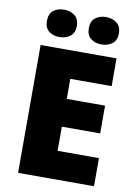

<svg xmlns="http://www.w3.org/2000/svg" viewBox="-100 -992 748 1056"><g transform="rotate(10 274.5 -464.0)"><path d="M501 0H77V-714H501V-559H270V-447H484V-292H270V-157H501ZM88 -851Q88 -891 112 -909.5Q136 -928 171 -928Q205 -928 230 -909.5Q255 -891 255 -851Q255 -812 230 -793.5Q205 -775 171 -775Q136 -775 112 -793.5Q88 -812 88 -851ZM322 -851Q322 -891 346 -909.5Q370 -928 406 -928Q440 -928 465 -909.5Q490 -891 490 -851Q490 -812 465 -793.5Q440 -775 406 -775Q370 -775 346 -793.5Q322 -812 322 -851Z"/></g></svg>

Font: Noto Sans Syriac Eastern Black
Style: Regular
Weight: 900
Designer: Patrick Giasson and the Monotype Design Team
Foundry: Monotype Imaging Inc.
Version: Version 3.001; ttfautohint (v1.8.4.7-5d5b)